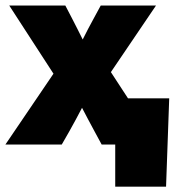

<svg xmlns="http://www.w3.org/2000/svg" viewBox="-22 -536 653 712"><path d="M-2 0 176.3 -262.7 12.2 -515.6H220.2L244.6 -468.8Q255.9 -447.3 265.6 -427.7Q275.4 -408.2 284.7 -389.6Q294.4 -408.7 304.4 -428.2Q314.5 -447.8 326.2 -468.8L351.6 -515.6H556.6L389.2 -268.6L564.5 0H355L329.6 -46.9Q316.4 -71.3 304.9 -93Q293.5 -114.7 282.2 -136.2Q271 -114.7 259.3 -93Q247.6 -71.3 233.9 -46.9L207 0ZM405.3 156.2V0H358.4V-171.4H605.5L593.8 156.2Z"/></svg>

Font: Inter Display Black
Style: Regular
Weight: 900
Designer: Rasmus Andersson
Foundry: rsms
Version: Version 4.000;git-a52131595